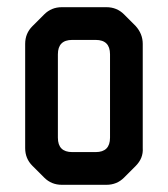

<svg xmlns="http://www.w3.org/2000/svg" viewBox="-20 -505 467 534"><path d="M103 -11Q123 9 152 9H276Q305 9 325 -11L357 -43Q379 -65 377 -93V-383Q377 -411 357 -433L325 -465Q305 -485 276 -485H152Q123 -485 103 -465L70 -432Q50 -412 50 -383V-93Q50 -64 70 -44ZM141 -122V-354Q141 -394 181 -394H246Q286 -394 286 -354V-122Q286 -82 246 -82H181Q141 -82 141 -122Z"/></svg>

Font: WDXL Lubrifont TC
Style: Regular
Weight: 400
Designer: [WDXL Lubrifont] Copyright 2020-2022 (c) NightFurySL2001, Skr-ZERO; [ZCOOL QingKe HuangYou] Copyright 2018-2022 (c) The 
Version: Version 2.001;hotconv 1.1.1;makeotfexe 2.6.0